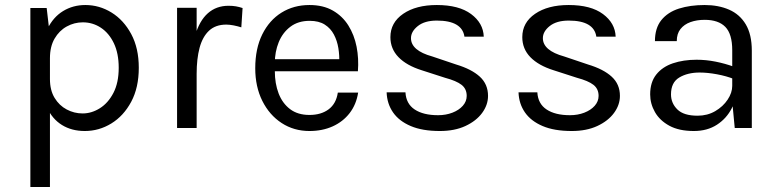

<svg xmlns="http://www.w3.org/2000/svg" viewBox="-20 -510 3101 765"><path d="M318 12Q265.5 12 226.8 -12Q188 -36 167 -82.2Q146 -128.5 146 -195H179Q179 -150.5 197.5 -120Q216 -89.5 245.8 -73.8Q275.5 -58 309 -58Q345 -58 378 -78.8Q411 -99.5 432 -140Q453 -180.5 453 -240Q453 -297 433.8 -337.5Q414.5 -378 382 -399.5Q349.5 -421 310 -421Q276 -421 246 -404.5Q216 -388 197.5 -356.2Q179 -324.5 179 -278H146Q146 -347.5 169 -394.8Q192 -442 231.5 -466Q271 -490 320 -490Q376 -490 424.5 -460Q473 -430 503 -374Q533 -318 533 -240Q533 -161 502.8 -104.5Q472.5 -48 423.5 -18Q374.5 12 318 12ZM101 235V-478H166L179 -366V235Z M685.5 0V-479H763.5V0ZM739.5 -216Q739.5 -307 757 -367.2Q774.5 -427.5 808.2 -457.2Q842 -487 890.5 -487Q906.5 -487 919.8 -484.8Q933 -482.5 946.5 -478L941.5 -401Q927.5 -405.5 911 -408.8Q894.5 -412 881.5 -412Q839 -412 813 -387.8Q787 -363.5 775.2 -319.5Q763.5 -275.5 763.5 -216Z M1213 12Q1151 12 1102.2 -19.8Q1053.5 -51.5 1025.2 -108Q997 -164.5 997 -238Q997 -316.5 1025 -373Q1053 -429.5 1101.8 -459.8Q1150.5 -490 1213 -490Q1267.5 -490 1306 -468Q1344.5 -446 1368 -408.5Q1391.5 -371 1400.8 -323.8Q1410 -276.5 1406 -226H1060V-274H1354.5L1331.5 -259Q1333 -288.5 1328.2 -318Q1323.5 -347.5 1310.5 -372.2Q1297.5 -397 1274 -412Q1250.5 -427 1214 -427Q1168 -427 1137 -403.5Q1106 -380 1090.5 -341.8Q1075 -303.5 1075 -259V-227Q1075 -177 1090.2 -137.5Q1105.5 -98 1136 -75Q1166.5 -52 1213 -52Q1259.5 -52 1289.5 -74.5Q1319.5 -97 1326 -141H1407Q1399.5 -93.5 1373 -59.2Q1346.5 -25 1305.5 -6.5Q1264.5 12 1213 12Z M1732.5 12Q1663 12 1616.5 -7.8Q1570 -27.5 1546 -62.2Q1522 -97 1520.5 -142H1595.5Q1598 -96.5 1632.2 -73.8Q1666.5 -51 1725.5 -51Q1756.5 -51 1782.5 -61Q1808.5 -71 1824 -88.5Q1839.5 -106 1839.5 -128Q1839.5 -156 1819 -172Q1798.5 -188 1753.5 -200L1660.5 -230Q1600 -249 1567.8 -282.2Q1535.5 -315.5 1535.5 -362Q1535.5 -420 1586.5 -455Q1637.5 -490 1720.5 -490Q1808.5 -490 1857 -454Q1905.5 -418 1907.5 -364H1830.5Q1826 -395.5 1798.5 -411.8Q1771 -428 1720.5 -428Q1672 -428 1644.8 -406.2Q1617.5 -384.5 1617.5 -358Q1617.5 -308.5 1702.5 -285L1797.5 -253Q1859 -234.5 1891.8 -204.5Q1924.5 -174.5 1924.5 -128Q1924.5 -92 1901 -60Q1877.5 -28 1834.5 -8Q1791.5 12 1732.5 12Z M2258 12Q2188.5 12 2142 -7.8Q2095.5 -27.5 2071.5 -62.2Q2047.5 -97 2046 -142H2121Q2123.5 -96.5 2157.8 -73.8Q2192 -51 2251 -51Q2282 -51 2308 -61Q2334 -71 2349.5 -88.5Q2365 -106 2365 -128Q2365 -156 2344.5 -172Q2324 -188 2279 -200L2186 -230Q2125.5 -249 2093.2 -282.2Q2061 -315.5 2061 -362Q2061 -420 2112 -455Q2163 -490 2246 -490Q2334 -490 2382.5 -454Q2431 -418 2433 -364H2356Q2351.5 -395.5 2324 -411.8Q2296.5 -428 2246 -428Q2197.5 -428 2170.2 -406.2Q2143 -384.5 2143 -358Q2143 -308.5 2228 -285L2323 -253Q2384.5 -234.5 2417.2 -204.5Q2450 -174.5 2450 -128Q2450 -92 2426.5 -60Q2403 -28 2360 -8Q2317 12 2258 12Z M2907.5 0 2897.5 -105V-310Q2897.5 -374.5 2870 -402.8Q2842.5 -431 2787.5 -431Q2756.5 -431 2731.2 -422Q2706 -413 2691.2 -394.2Q2676.5 -375.5 2676.5 -346H2589.5Q2589.5 -398 2615 -429.8Q2640.5 -461.5 2685.2 -475.8Q2730 -490 2787.5 -490Q2842.5 -490 2885 -471.5Q2927.5 -453 2951.5 -412.8Q2975.5 -372.5 2975.5 -308V0ZM2744.5 12Q2685.5 12 2647 -9Q2608.5 -30 2589.5 -63.5Q2570.5 -97 2570.5 -134Q2570.5 -182.5 2594.8 -213Q2619 -243.5 2661 -257.8Q2703 -272 2755.5 -272Q2793 -272 2830.8 -264.5Q2868.5 -257 2904.5 -244V-195Q2874.5 -207 2836.8 -214Q2799 -221 2767.5 -221Q2719.5 -221 2686.5 -201.2Q2653.5 -181.5 2653.5 -134Q2653.5 -99 2678.8 -74Q2704 -49 2759.5 -49Q2798.5 -49 2829.8 -67.2Q2861 -85.5 2879.2 -113Q2897.5 -140.5 2897.5 -168H2916.5Q2916.5 -120 2895.8 -79Q2875 -38 2836.5 -13Q2798 12 2744.5 12Z"/></svg>

Font: Karla
Style: Regular
Weight: 400
Designer: Jonathan Pinhorn
Version: Version 2.004;gftools[0.9.33]